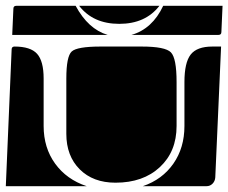

<svg xmlns="http://www.w3.org/2000/svg" viewBox="-20 -650 785 660"><path d="M208 -190V-380Q208 -456 226.5 -473Q245 -490 326 -490H467Q548 -490 567.5 -470Q587 -450 587 -368V-217Q587 -129 529.5 -75.5Q472 -22 377 -22Q300 -22 254 -68Q208 -114 208 -190ZM471 -10Q538 -33 576 -87.5Q614 -142 614 -217V-368Q614 -435 635.5 -462.5Q657 -490 710 -490H740L720 -40Q719 -27 710.5 -18.5Q702 -10 690 -10ZM0 -10 20 -480Q20 -490 30 -490Q85 -490 107.5 -465Q130 -440 130 -380V-217Q130 -142 169.5 -87.5Q209 -33 278 -10ZM22 -530 26 -620Q26 -630 36 -630H240Q283 -550 350 -530ZM432 -530Q504 -551 541 -630H745L741 -540Q741 -530 731 -530ZM252 -630H528Q480 -568 390 -568Q300 -568 252 -630Z"/></svg>

Font: PrimecolorCV1
Style: Medium
Weight: 500
Designer: gluk
Foundry: gluk
Version: Version 0.672